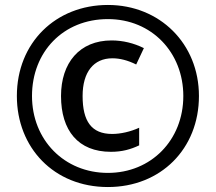

<svg xmlns="http://www.w3.org/2000/svg" viewBox="-20 -744 870 774"><path d="M415 10C628 10 782 -144 782 -357C782 -568 624 -724 415 -724C205 -724 48 -572 48 -357C48 -149 197 10 415 10ZM415 -47C239 -47 109 -180 109 -357C109 -535 235 -667 415 -667C592 -667 719 -532 719 -357C719 -179 589 -47 415 -47ZM427 -132C473 -132 507 -142 541 -158V-229C506 -213 466 -204 432 -204C349 -204 313 -255 313 -357C313 -453 357 -509 433 -509C463 -509 495 -501 529 -484L560 -550C520 -570 475 -581 430 -581C300 -581 226 -490 226 -357C226 -218 295 -132 427 -132Z"/></svg>

Font: Noto Sans Lao SemiCondensed Medium
Style: Regular
Weight: 500
Width: 4
Designer: Monotype Design Team
Foundry: Monotype Imaging Inc.
Version: Version 2.003